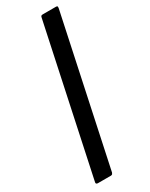

<svg xmlns="http://www.w3.org/2000/svg" viewBox="-214 -750 709 907"><g transform="rotate(-30 141.0 -296.5)"><path d="M273 -707Q280 -707 281 -704Q282 -701 281 -694L111 104Q110 107 107.5 110.5Q105 114 99 114H28Q22 114 19.5 110.5Q17 107 20 97L189 -696Q190 -702 192.5 -704.5Q195 -707 201 -707Z"/></g></svg>

Font: Glory Thin Medium
Style: Italic
Weight: 500
Italic angle: -12°
Version: Version 1.011